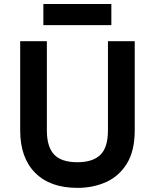

<svg xmlns="http://www.w3.org/2000/svg" viewBox="-20 -900 752 932"><path d="M356 12Q223.5 12 150.8 -61Q78 -134 78 -267V-700H207.5V-267Q207.5 -187 242.8 -149.8Q278 -112.5 356 -112.5Q430 -112.5 467 -148.2Q504 -184 504 -267V-700H634V-267Q634 -168 596.2 -106.5Q558.5 -45 495.5 -16.5Q432.5 12 356 12ZM190.5 -778V-880.5H520.5V-778Z"/></svg>

Font: Overpass
Style: Bold
Weight: 700
Designer: Delve Withrington, Dave Bailey, Thomas Jockin
Foundry: Delve Fonts LLC
Version: Version 4.000; ttfautohint (v1.8.3)